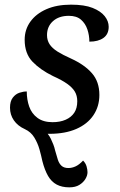

<svg xmlns="http://www.w3.org/2000/svg" viewBox="-20 -565 514 825"><path d="M278 240Q246 240 223.5 228Q201 216 186.5 191Q172 166 162 127Q157 103 149.5 76.5Q142 50 127.5 26Q113 2 87 -10Q56 -24 39.5 -48Q23 -72 23 -102Q23 -130 35 -145.5Q47 -161 63.5 -166.5Q80 -172 95 -172Q95 -137 105.5 -107Q116 -77 141 -58.5Q166 -40 206 -40Q238 -40 262 -50.5Q286 -61 299 -80.5Q312 -100 312 -130Q312 -154 301.5 -171.5Q291 -189 268.5 -205Q246 -221 208 -238Q153 -265 119.5 -300Q86 -335 86 -394Q86 -438 110.5 -472Q135 -506 179.5 -525.5Q224 -545 285 -545Q343 -545 378 -531Q413 -517 430 -495.5Q447 -474 447 -450Q447 -418 424.5 -402Q402 -386 364 -386Q364 -413 355.5 -438.5Q347 -464 328 -480.5Q309 -497 276 -497Q233 -497 207.5 -474Q182 -451 182 -414Q182 -392 193 -375Q204 -358 227 -343.5Q250 -329 286 -313Q343 -287 375 -250.5Q407 -214 407 -157Q407 -108 381.5 -70Q356 -32 308 -11Q260 10 193 10H185Q193 20 198.5 31.5Q204 43 209 55.5Q214 68 217 82Q223 104 228.5 121Q234 138 244.5 147.5Q255 157 274 157Q289 157 304.5 150Q320 143 337 125Q348 136 352 150Q356 164 356 175Q356 189 347 204Q338 219 321 229.5Q304 240 278 240Z"/></svg>

Font: ET Text
Style: Italic
Weight: 470
Italic angle: -12°
Designer: Monotype Design Team
Foundry: Monotype Imaging Inc.
Version: Version 2.009